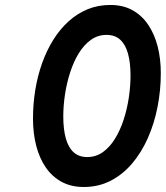

<svg xmlns="http://www.w3.org/2000/svg" viewBox="-20 -734 662 767"><path d="M314.6 13Q264.3 13 226.2 -7.6Q188.2 -28.1 162.8 -65.2Q137.4 -102.2 124.6 -152Q111.8 -201.8 111.8 -259.8Q111.8 -318.3 120.9 -374.4Q130.1 -430.5 148.1 -481.3Q166.2 -532.1 192.6 -574.5Q219.1 -617 253.4 -648.2Q287.7 -679.5 329.6 -696.9Q371.6 -714.2 420.8 -714.2Q471.3 -714.2 509 -693.4Q546.8 -672.5 572 -635.1Q597.1 -597.8 609.8 -548.5Q622.4 -499.1 622.4 -441.8Q622.4 -373 609.3 -306.8Q596.3 -240.6 570.8 -182.8Q545.2 -125.1 507.9 -81Q470.6 -37 422.1 -12Q373.7 13 314.6 13ZM328.6 -106.6Q363.3 -106.6 390.9 -126.3Q418.5 -146 439.2 -179.5Q459.9 -213 473.8 -255.3Q487.6 -297.7 494.5 -343.4Q501.4 -389.2 501.4 -432.6Q501.4 -482.8 491.5 -519.1Q481.7 -555.4 460.6 -575Q439.5 -594.6 405.6 -594.6Q370.9 -594.6 343.2 -574.8Q315.5 -555 294.8 -521.3Q274.1 -487.6 260.4 -445.2Q246.6 -402.9 239.7 -357.2Q232.8 -311.6 232.8 -268.6Q232.8 -218.4 242.7 -182.1Q252.5 -145.8 273.6 -126.2Q294.7 -106.6 328.6 -106.6Z"/></svg>

Font: Overpass
Style: Italic
Weight: 400
Italic angle: -10°
Designer: Delve Withrington, Dave Bailey, Thomas Jockin
Foundry: Delve Fonts LLC
Version: Version 4.000